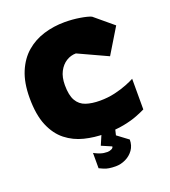

<svg xmlns="http://www.w3.org/2000/svg" viewBox="-164 -838 1044 1177"><g transform="rotate(-20 357.5 -249.0)"><path d="M394 10Q325 10 260.5 -6Q196 -22 145 -62Q94 -102 64 -173Q34 -244 34 -354Q34 -453 63 -522.5Q92 -592 142 -635Q192 -678 257 -698Q322 -718 394 -718Q445 -718 493.5 -710Q542 -702 564 -692L685 -591L585 -426L394 -514Q360 -514 330.5 -495.5Q301 -477 282.5 -441.5Q264 -406 264 -354Q264 -288 284.5 -252.5Q305 -217 343.5 -204Q382 -191 435 -191Q486 -191 531.5 -201.5Q577 -212 612 -226Q647 -240 665 -250V-50Q645 -40 608.5 -25.5Q572 -11 518.5 -0.5Q465 10 394 10ZM388 220Q339 220 311.5 207.5Q284 195 284 195V95Q284 95 295.5 101Q307 107 326.5 113.5Q346 120 370 120Q383 120 396 114Q409 108 409 98L344 70L374 0H463L453 42L524 95Q524 134 504 162Q484 190 452.5 205Q421 220 388 220Z"/></g></svg>

Font: Rowdies
Style: Bold
Weight: 700
Designer: Jaikishan Patel
Version: Version 1.000; ttfautohint (v1.8.3)